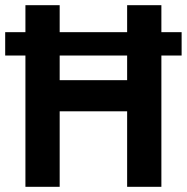

<svg xmlns="http://www.w3.org/2000/svg" viewBox="-32 -720 720 740"><path d="M66 0H198V-291H458V0H590V-506H668V-596H590V-700H458V-596H198V-700H66V-596H-12V-506H66ZM198 -411V-506H458V-411Z"/></svg>

Font: Meta Space
Style: Bold
Weight: 700
Designer: Meta Pool / Florian Karsten
Foundry: Meta Pool / Florian Karsten
Version: Version 2.000;Glyphs 3.1.1 (3137)